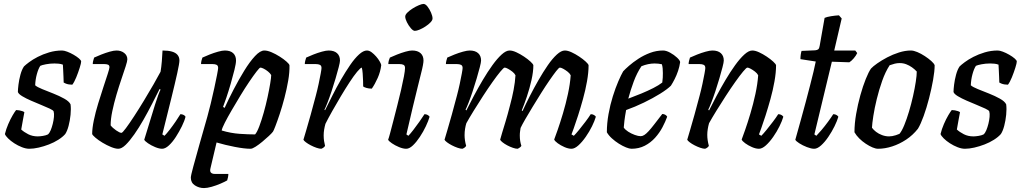

<svg xmlns="http://www.w3.org/2000/svg" viewBox="-20 -757 5198 977"><path d="M129 0Q112 0 91.5 -8Q71 -16 52.5 -28Q34 -40 21 -53Q8 -66 5 -75Q11 -100 22 -125.5Q33 -151 44.5 -170.5Q56 -190 62 -197Q70 -197 78 -195.5Q86 -194 93.5 -191.5Q101 -189 104 -186Q101 -170 97 -148.5Q93 -127 88 -98Q102 -85 123.5 -74Q145 -63 172 -63Q183 -63 198.5 -65.5Q214 -68 224 -73Q232 -80 238 -94.5Q244 -109 248.5 -127Q253 -145 254.5 -162Q256 -179 253 -190Q251 -196 232.5 -204.5Q214 -213 188.5 -223.5Q163 -234 137.5 -245Q112 -256 93 -267.5Q74 -279 71 -289Q71 -302 74 -326.5Q77 -351 84 -377Q91 -403 102 -419Q110 -427 128 -440.5Q146 -454 172 -467.5Q198 -481 230 -490.5Q262 -500 296 -500Q306 -500 322 -494Q338 -488 354.5 -478.5Q371 -469 382 -459.5Q393 -450 393 -444Q393 -436 385.5 -412Q378 -388 368 -363.5Q358 -339 348 -326Q339 -326 330 -327.5Q321 -329 314 -332Q307 -335 304 -337Q304 -350 303 -366.5Q302 -383 301.5 -399.5Q301 -416 300 -428Q290 -432 278 -433Q266 -434 257 -434Q235 -434 214 -430Q193 -426 185 -422Q175 -407 167.5 -379.5Q160 -352 159 -323Q169 -314 195 -303.5Q221 -293 251.5 -281Q282 -269 307 -255Q332 -241 339 -226Q342 -203 339 -173Q336 -143 329 -116.5Q322 -90 312 -75Q299 -60 277 -46Q255 -32 229 -22Q203 -12 177 -6Q151 0 129 0Z M582 0Q567 0 545 -9Q523 -18 501.5 -31Q480 -44 465.5 -56.5Q451 -69 449 -75Q449 -104 457.5 -145Q466 -186 479.5 -230Q493 -274 506 -313.5Q519 -353 528 -380.5Q537 -408 537 -415Q537 -425 529.5 -428Q522 -431 510 -431H452Q452 -441 455 -450.5Q458 -460 459 -464Q474 -471 495.5 -479.5Q517 -488 538 -494Q559 -500 573 -500Q596 -500 612 -487.5Q628 -475 628 -455Q628 -446 619.5 -419.5Q611 -393 598 -355Q585 -317 572.5 -274.5Q560 -232 551.5 -191.5Q543 -151 543 -119Q553 -106 571 -93.5Q589 -81 598 -81Q603 -81 620.5 -104.5Q638 -128 662.5 -165.5Q687 -203 713 -246Q739 -289 761.5 -328Q784 -367 797 -392Q801 -415 803.5 -445.5Q806 -476 807 -500Q836 -500 855 -494.5Q874 -489 883.5 -477.5Q893 -466 893 -449Q893 -435 882 -385Q871 -335 851.5 -256Q832 -177 806 -73L817 -66Q828 -77 843.5 -97Q859 -117 874 -139Q889 -161 898 -176Q907 -176 914.5 -172Q922 -168 924 -163Q919 -142 905.5 -114.5Q892 -87 875 -60.5Q858 -34 839.5 -17Q821 0 805 0Q790 0 769.5 -8.5Q749 -17 733 -28Q717 -39 714 -46L769 -225Q777 -251 785 -272.5Q793 -294 797 -301L792 -304Q775 -270 754 -229Q733 -188 710 -147.5Q687 -107 663.5 -73.5Q640 -40 619.5 -20Q599 0 582 0Z M1018 200Q993 200 972 186.5Q951 173 951 147Q951 137 963.5 91Q976 45 995 -22.5Q1014 -90 1035 -163Q1043 -191 1052.5 -230.5Q1062 -270 1070.5 -309Q1079 -348 1084.5 -376.5Q1090 -405 1090 -411Q1090 -423 1082.5 -427Q1075 -431 1061 -431H1003Q1003 -440 1005.5 -449.5Q1008 -459 1010 -464Q1025 -471 1046.5 -479.5Q1068 -488 1089.5 -494Q1111 -500 1124 -500Q1152 -500 1166.5 -486.5Q1181 -473 1181 -449Q1181 -434 1173 -401.5Q1165 -369 1154 -331Q1143 -293 1132 -260.5Q1121 -228 1115 -213L1123 -208Q1143 -252 1169 -302Q1195 -352 1223 -397.5Q1251 -443 1277.5 -471.5Q1304 -500 1325 -500Q1341 -500 1362 -491Q1383 -482 1403.5 -469Q1424 -456 1438 -443.5Q1452 -431 1453 -425Q1454 -390 1446.5 -346.5Q1439 -303 1427.5 -259Q1416 -215 1403.5 -177.5Q1391 -140 1381.5 -115.5Q1372 -91 1369 -87Q1363 -79 1348 -65Q1333 -51 1315 -36Q1297 -21 1280.5 -10.5Q1264 0 1255 0Q1224 0 1175 -9.5Q1126 -19 1082 -32L1051 99Q1047 115 1053.5 121.5Q1060 128 1073 128H1142Q1142 136 1140 145.5Q1138 155 1136 161Q1124 168 1102 177.5Q1080 187 1057 193.5Q1034 200 1018 200ZM1278 -73Q1288 -84 1299.5 -114.5Q1311 -145 1322 -184Q1333 -223 1341.5 -262.5Q1350 -302 1355 -332.5Q1360 -363 1360 -375Q1355 -384 1344 -393Q1333 -402 1322 -407.5Q1311 -413 1305 -413Q1301 -413 1285.5 -393Q1270 -373 1248 -340.5Q1226 -308 1203 -270Q1180 -232 1159 -196Q1138 -160 1124 -132.5Q1110 -105 1108 -93Q1155 -79 1199.5 -76Q1244 -73 1278 -73Z M1615 0Q1605 0 1590.5 -5Q1576 -10 1561.5 -17.5Q1547 -25 1536.5 -33Q1526 -41 1524 -46Q1529 -62 1538.5 -95Q1548 -128 1561 -173.5Q1574 -219 1587 -270Q1595 -300 1601.5 -330.5Q1608 -361 1612 -383Q1616 -405 1616 -411Q1616 -423 1608 -427Q1600 -431 1586 -431H1531Q1531 -439 1533.5 -448.5Q1536 -458 1538 -464Q1553 -471 1574.5 -479.5Q1596 -488 1617.5 -494Q1639 -500 1652 -500Q1680 -500 1695 -486.5Q1710 -473 1710 -449Q1710 -440 1703.5 -415Q1697 -390 1687.5 -357.5Q1678 -325 1667 -292Q1656 -259 1646 -233.5Q1636 -208 1631 -199L1634 -196Q1651 -230 1671.5 -271Q1692 -312 1715.5 -352.5Q1739 -393 1762 -426.5Q1785 -460 1807 -480Q1829 -500 1847 -500Q1859 -500 1871 -491Q1883 -482 1894 -469.5Q1905 -457 1912 -444.5Q1919 -432 1920 -426Q1916 -392 1902 -360.5Q1888 -329 1872 -306Q1857 -306 1845 -309.5Q1833 -313 1828 -317Q1828 -327 1827.5 -345.5Q1827 -364 1825.5 -383.5Q1824 -403 1821 -413Q1814 -412 1797 -391.5Q1780 -371 1758.5 -338Q1737 -305 1714 -266.5Q1691 -228 1670.5 -191.5Q1650 -155 1636 -127Q1632 -113 1629.5 -98Q1627 -83 1627 -68Q1627 -53 1629 -39.5Q1631 -26 1634 -15Q1633 -12 1628 -7.5Q1623 -3 1615 0Z M2047 0Q2031 0 2010.5 -8.5Q1990 -17 1974 -28Q1958 -39 1955 -46Q1958 -53 1965 -79Q1972 -105 1981.5 -142Q1991 -179 2001.5 -220Q2012 -261 2021 -300Q2030 -339 2035.5 -368.5Q2041 -398 2041 -411Q2041 -423 2033.5 -427Q2026 -431 2012 -431H1956Q1956 -441 1959 -450.5Q1962 -460 1964 -464Q1979 -471 2000.5 -479.5Q2022 -488 2043 -494Q2064 -500 2077 -500Q2105 -500 2120 -486.5Q2135 -473 2135 -449Q2135 -441 2132 -424.5Q2129 -408 2122 -381Q2115 -354 2105 -312.5Q2095 -271 2080.5 -212Q2066 -153 2048 -73L2058 -66Q2068 -76 2083 -95.5Q2098 -115 2114 -137.5Q2130 -160 2140 -176Q2149 -176 2156 -172Q2163 -168 2166 -163Q2160 -142 2147 -114.5Q2134 -87 2116.5 -60.5Q2099 -34 2081 -17Q2063 0 2047 0ZM2091 -600Q2082 -600 2070.5 -613.5Q2059 -627 2050.5 -644Q2042 -661 2042 -673Q2042 -682 2053 -693Q2064 -704 2080 -714Q2096 -724 2111.5 -730.5Q2127 -737 2135 -737Q2145 -737 2155.5 -723.5Q2166 -710 2173.5 -692.5Q2181 -675 2181 -663Q2181 -654 2170.5 -643Q2160 -632 2144.5 -622Q2129 -612 2114.5 -606Q2100 -600 2091 -600Z M2333 0Q2323 0 2308.5 -5Q2294 -10 2279.5 -17.5Q2265 -25 2254.5 -33Q2244 -41 2242 -46Q2247 -62 2256.5 -95Q2266 -128 2279 -173.5Q2292 -219 2305 -270Q2313 -300 2319.5 -330.5Q2326 -361 2330 -383Q2334 -405 2334 -411Q2334 -423 2326 -427Q2318 -431 2304 -431H2249Q2249 -439 2251.5 -448.5Q2254 -458 2256 -464Q2271 -471 2292.5 -479.5Q2314 -488 2335.5 -494Q2357 -500 2370 -500Q2398 -500 2413 -486.5Q2428 -473 2428 -449Q2428 -440 2421.5 -415Q2415 -390 2405.5 -357.5Q2396 -325 2385 -292Q2374 -259 2364 -233.5Q2354 -208 2349 -199L2353 -195Q2370 -229 2391.5 -269.5Q2413 -310 2437 -350.5Q2461 -391 2485.5 -425Q2510 -459 2532.5 -479.5Q2555 -500 2573 -500Q2588 -500 2607.5 -491Q2627 -482 2646.5 -469Q2666 -456 2679.5 -443.5Q2693 -431 2694 -425Q2694 -392 2684.5 -349.5Q2675 -307 2661 -265.5Q2647 -224 2635 -195L2639 -192Q2655 -227 2676 -268Q2697 -309 2720.5 -350Q2744 -391 2767.5 -425Q2791 -459 2813.5 -479.5Q2836 -500 2854 -500Q2869 -500 2888.5 -491Q2908 -482 2927.5 -469Q2947 -456 2960.5 -443.5Q2974 -431 2975 -425Q2975 -388 2967 -343Q2959 -298 2946.5 -253Q2934 -208 2921.5 -169Q2909 -130 2899.5 -104Q2890 -78 2888 -73L2900 -66Q2910 -76 2926 -95.5Q2942 -115 2959 -137.5Q2976 -160 2986 -176Q2996 -176 3003 -171.5Q3010 -167 3012 -163Q3006 -142 2992.5 -114.5Q2979 -87 2960.5 -60.5Q2942 -34 2923 -17Q2904 0 2888 0Q2872 0 2852.5 -8.5Q2833 -17 2818 -28Q2803 -39 2800 -47Q2805 -60 2817.5 -95.5Q2830 -131 2844.5 -179.5Q2859 -228 2870 -279Q2881 -330 2884 -374Q2879 -384 2868 -392.5Q2857 -401 2846 -407Q2835 -413 2829 -413Q2824 -413 2810 -395Q2796 -377 2776 -348Q2756 -319 2734 -284Q2712 -249 2691 -214.5Q2670 -180 2653.5 -151.5Q2637 -123 2629 -106Q2628 -99 2626.5 -89Q2625 -79 2625 -68Q2625 -53 2627 -40Q2629 -27 2633 -15Q2632 -12 2626.5 -7.5Q2621 -3 2614 0Q2604 0 2589.5 -5Q2575 -10 2561 -17.5Q2547 -25 2537 -33Q2527 -41 2525 -46Q2528 -58 2535 -81Q2542 -104 2552.5 -138.5Q2563 -173 2575 -220Q2586 -260 2593.5 -299.5Q2601 -339 2603 -374Q2598 -384 2587 -392.5Q2576 -401 2565 -407Q2554 -413 2548 -413Q2543 -413 2526 -392.5Q2509 -372 2486 -339.5Q2463 -307 2438 -268.5Q2413 -230 2390.5 -193.5Q2368 -157 2353 -130Q2349 -117 2346.5 -101.5Q2344 -86 2344 -69Q2344 -57 2346 -43Q2348 -29 2352 -15Q2351 -12 2346 -7.5Q2341 -3 2333 0Z M3193 0Q3183 0 3165.5 -7Q3148 -14 3129 -26Q3110 -38 3093.5 -53Q3077 -68 3068 -84Q3068 -129 3076.5 -176.5Q3085 -224 3098.5 -267Q3112 -310 3126.5 -343.5Q3141 -377 3151 -394Q3161 -405 3181 -422.5Q3201 -440 3228.5 -458Q3256 -476 3288 -488Q3320 -500 3354 -500Q3370 -500 3390 -489Q3410 -478 3425 -464Q3440 -450 3441 -441Q3438 -419 3430.5 -396.5Q3423 -374 3413 -354.5Q3403 -335 3394 -321Q3376 -303 3339 -280Q3302 -257 3256.5 -235Q3211 -213 3166 -197Q3160 -164 3157.5 -143Q3155 -122 3154 -108Q3161 -97 3176.5 -87Q3192 -77 3210 -70.5Q3228 -64 3240 -64Q3249 -64 3258.5 -70Q3268 -76 3280.5 -89.5Q3293 -103 3309.5 -124.5Q3326 -146 3350 -177Q3359 -177 3366 -172.5Q3373 -168 3375 -163Q3366 -138 3351 -109.5Q3336 -81 3313.5 -56Q3291 -31 3261 -15.5Q3231 0 3193 0ZM3177 -255Q3212 -268 3244.5 -281.5Q3277 -295 3304.5 -309Q3332 -323 3350 -337Q3352 -350 3352.5 -362Q3353 -374 3353 -385Q3353 -398 3352 -409Q3351 -420 3348 -430Q3339 -432 3330 -433Q3321 -434 3311 -434Q3295 -434 3278 -430.5Q3261 -427 3244 -420Q3221 -386 3204.5 -341.5Q3188 -297 3177 -255Z M3568 0Q3558 0 3543.5 -5Q3529 -10 3514.5 -17.5Q3500 -25 3489.5 -33Q3479 -41 3477 -46Q3482 -62 3491.5 -95Q3501 -128 3514 -173.5Q3527 -219 3540 -270Q3548 -300 3554.5 -330.5Q3561 -361 3565 -383Q3569 -405 3569 -411Q3569 -423 3561 -427Q3553 -431 3539 -431H3484Q3484 -439 3486.5 -448.5Q3489 -458 3491 -464Q3506 -471 3527.5 -479.5Q3549 -488 3570.5 -494Q3592 -500 3605 -500Q3633 -500 3648 -486.5Q3663 -473 3663 -449Q3663 -440 3656.5 -415Q3650 -390 3640.5 -357.5Q3631 -325 3620 -292Q3609 -259 3599 -233.5Q3589 -208 3584 -199L3588 -195Q3605 -229 3626.5 -269.5Q3648 -310 3672 -350.5Q3696 -391 3720.5 -425Q3745 -459 3767.5 -479.5Q3790 -500 3808 -500Q3823 -500 3842.5 -491Q3862 -482 3881.5 -469Q3901 -456 3914.5 -443.5Q3928 -431 3929 -425Q3929 -388 3921 -343Q3913 -298 3900.5 -253Q3888 -208 3875.5 -169Q3863 -130 3853.5 -104Q3844 -78 3842 -73L3854 -66Q3864 -76 3880 -95.5Q3896 -115 3913 -137.5Q3930 -160 3940 -176Q3950 -176 3957 -171.5Q3964 -167 3966 -163Q3960 -142 3946.5 -114.5Q3933 -87 3914.5 -60.5Q3896 -34 3877 -17Q3858 0 3842 0Q3826 0 3806.5 -8.5Q3787 -17 3772 -28Q3757 -39 3754 -47Q3759 -60 3771.5 -95.5Q3784 -131 3798.5 -179.5Q3813 -228 3824 -279Q3835 -330 3838 -374Q3833 -384 3822 -392.5Q3811 -401 3800 -407Q3789 -413 3783 -413Q3778 -413 3761 -392.5Q3744 -372 3721 -339.5Q3698 -307 3673 -268.5Q3648 -230 3625.5 -193.5Q3603 -157 3588 -130Q3584 -116 3581.5 -100.5Q3579 -85 3579 -71Q3579 -57 3581 -43.5Q3583 -30 3587 -15Q3586 -12 3581 -7.5Q3576 -3 3568 0Z M4123 0Q4108 0 4086 -8.5Q4064 -17 4047 -28Q4030 -39 4027 -46Q4041 -96 4054.5 -144.5Q4068 -193 4080 -238Q4092 -283 4102 -322Q4112 -361 4119.5 -392Q4127 -423 4131 -444L4053 -456Q4053 -469 4055 -481.5Q4057 -494 4059 -498L4128 -501Q4139 -502 4144 -506.5Q4149 -511 4151 -524L4176 -666Q4187 -671 4208.5 -674.5Q4230 -678 4249 -679L4263 -663L4225 -500H4332L4342 -487Q4336 -474 4324.5 -460.5Q4313 -447 4302 -440L4213 -443L4124 -73L4134 -66Q4144 -76 4160.5 -95.5Q4177 -115 4193.5 -137.5Q4210 -160 4220 -176Q4230 -176 4237 -171.5Q4244 -167 4246 -163Q4240 -142 4226.5 -114.5Q4213 -87 4195 -60.5Q4177 -34 4158 -17Q4139 0 4123 0Z M4448 0Q4436 0 4419.5 -7Q4403 -14 4385 -26Q4367 -38 4352 -53Q4337 -68 4328 -84Q4328 -128 4336.5 -177Q4345 -226 4358 -272.5Q4371 -319 4385.5 -355Q4400 -391 4412 -408Q4422 -419 4444 -434.5Q4466 -450 4494.5 -465Q4523 -480 4554.5 -490Q4586 -500 4615 -500Q4629 -500 4648 -492Q4667 -484 4686 -471.5Q4705 -459 4719 -446.5Q4733 -434 4736 -425Q4736 -395 4728 -350Q4720 -305 4707.5 -256.5Q4695 -208 4680 -166.5Q4665 -125 4651 -102Q4625 -69 4591 -46.5Q4557 -24 4520 -12Q4483 0 4448 0ZM4504 -63Q4512 -63 4520.5 -64.5Q4529 -66 4538.5 -69Q4548 -72 4557 -76Q4569 -90 4581.5 -120.5Q4594 -151 4605.5 -189.5Q4617 -228 4626 -268Q4635 -308 4640 -341Q4645 -374 4645 -393Q4634 -405 4620.5 -414.5Q4607 -424 4591.5 -430Q4576 -436 4558 -436Q4545 -436 4533 -433Q4521 -430 4507 -425Q4485 -391 4469 -345.5Q4453 -300 4441.5 -253Q4430 -206 4424 -167Q4418 -128 4417 -107Q4425 -96 4438 -86Q4451 -76 4468.5 -69.5Q4486 -63 4504 -63Z M4890 0Q4873 0 4852.5 -8Q4832 -16 4813.5 -28Q4795 -40 4782 -53Q4769 -66 4766 -75Q4772 -100 4783 -125.5Q4794 -151 4805.5 -170.5Q4817 -190 4823 -197Q4831 -197 4839 -195.5Q4847 -194 4854.5 -191.5Q4862 -189 4865 -186Q4862 -170 4858 -148.5Q4854 -127 4849 -98Q4863 -85 4884.5 -74Q4906 -63 4933 -63Q4944 -63 4959.5 -65.5Q4975 -68 4985 -73Q4993 -80 4999 -94.5Q5005 -109 5009.5 -127Q5014 -145 5015.5 -162Q5017 -179 5014 -190Q5012 -196 4993.5 -204.5Q4975 -213 4949.5 -223.5Q4924 -234 4898.5 -245Q4873 -256 4854 -267.5Q4835 -279 4832 -289Q4832 -302 4835 -326.5Q4838 -351 4845 -377Q4852 -403 4863 -419Q4871 -427 4889 -440.5Q4907 -454 4933 -467.5Q4959 -481 4991 -490.5Q5023 -500 5057 -500Q5067 -500 5083 -494Q5099 -488 5115.5 -478.5Q5132 -469 5143 -459.5Q5154 -450 5154 -444Q5154 -436 5146.5 -412Q5139 -388 5129 -363.5Q5119 -339 5109 -326Q5100 -326 5091 -327.5Q5082 -329 5075 -332Q5068 -335 5065 -337Q5065 -350 5064 -366.5Q5063 -383 5062.5 -399.5Q5062 -416 5061 -428Q5051 -432 5039 -433Q5027 -434 5018 -434Q4996 -434 4975 -430Q4954 -426 4946 -422Q4936 -407 4928.5 -379.5Q4921 -352 4920 -323Q4930 -314 4956 -303.5Q4982 -293 5012.5 -281Q5043 -269 5068 -255Q5093 -241 5100 -226Q5103 -203 5100 -173Q5097 -143 5090 -116.5Q5083 -90 5073 -75Q5060 -60 5038 -46Q5016 -32 4990 -22Q4964 -12 4938 -6Q4912 0 4890 0Z"/></svg>

Font: Texturina Medium
Style: Italic
Weight: 500
Italic angle: -11°
Designer: Guillermo Torres Carreño
Foundry: Omnibus-Type
Version: Version 1.002